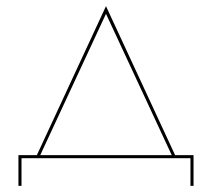

<svg xmlns="http://www.w3.org/2000/svg" viewBox="-20 -515 695 625"><path d="M325 -470 111 -10H539ZM600 0H50V90H40V-10H100L325 -495L550 -10H610V90H600Z"/></svg>

Font: Jost* Hairline
Style: Regular
Weight: 100
Version: Version 3.7